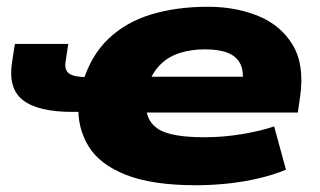

<svg xmlns="http://www.w3.org/2000/svg" viewBox="-20 -537 948 568"><path d="M560 11Q430 11 352 -20Q274 -51 241.5 -105Q209 -159 212 -225L226 -206H194Q92 -206 47.5 -241Q3 -276 16 -355L24 -407H182L174 -355Q170 -330 184.5 -319.5Q199 -309 236 -309H262L223 -288Q248 -372 300.5 -422Q353 -472 428 -494.5Q503 -517 595 -517Q678 -517 744.5 -489.5Q811 -462 846 -404Q881 -346 868 -252L861 -204H386L412 -224Q413 -176 451 -153.5Q489 -131 585 -131Q642 -131 697.5 -140.5Q753 -150 791 -163L826 -35Q790 -20 745.5 -9.5Q701 1 653.5 6Q606 11 560 11ZM586 -391Q545 -391 511 -380Q477 -369 453.5 -345Q430 -321 418 -286L402 -310H719L697 -289Q702 -327 690.5 -349Q679 -371 653 -381Q627 -391 586 -391Z"/></svg>

Font: Nunito Sans 7pt Expanded Black
Style: Italic
Weight: 900
Width: 7
Italic angle: -9°
Designer: Vernon Adams
Foundry: Vernon Adams
Version: Version 3.101;gftools[0.9.27]